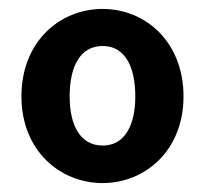

<svg xmlns="http://www.w3.org/2000/svg" viewBox="-20 -832 460 430"><path d="M210 -422C305 -422 391 -495 391 -616C391 -739 305 -812 210 -812C114 -812 28 -739 28 -616C28 -495 114 -422 210 -422ZM210 -506C160 -506 136 -551 136 -616C136 -684 160 -729 210 -729C259 -729 283 -684 283 -616C283 -551 259 -506 210 -506Z"/></svg>

Font: Noto Sans CJK TC
Style: Bold
Weight: 700
Designer: Ryoko NISHIZUKA 西塚涼子 (kana, bopomofo & ideographs); Paul D. Hunt (Latin, Greek & Cyrillic); Sandoll Communications 산돌커뮤니
Foundry: Adobe
Version: Version 2.004;hotconv 1.0.118;makeotfexe 2.5.65603